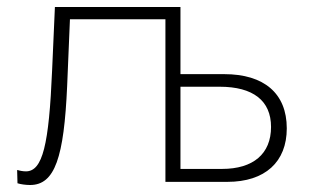

<svg xmlns="http://www.w3.org/2000/svg" viewBox="-20 -520 892 549"><path d="M608 -272C704 -272 755 -232 755 -157C755 -80 704 -37 615 -37H496V-272ZM630 0C738 0 800 -57 800 -153C800 -253 735 -308 621 -308H496V-500H137L129 -319C120 -106 102 -30 54 -30C46 -30 35 -32 30 -34L29 -33L30 4C39 7 54 9 66 9C137 9 163 -70 172 -274L180 -465H453V0Z"/></svg>

Font: Perun ExtraLight
Style: Regular
Weight: 200
Foundry: Copyright (c) Stefan Peev, Context Ltd, 2016
Version: Version 1.089